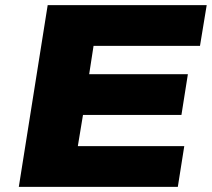

<svg xmlns="http://www.w3.org/2000/svg" viewBox="-20 -725 822 745"><path d="M53 0 165 -705H782L756 -547H343L326 -437H709L684 -279H302L282 -158H695L670 0Z"/></svg>

Font: Nunito Sans 10pt Expanded Black
Style: Italic
Weight: 900
Width: 7
Italic angle: -9°
Designer: Vernon Adams
Foundry: Vernon Adams
Version: Version 3.101;gftools[0.9.27]